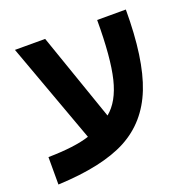

<svg xmlns="http://www.w3.org/2000/svg" viewBox="-115 -718 847 854"><g transform="rotate(-20 309.0 -291.5)"><path d="M20 -106.9Q146 -108.9 215.8 -131.8L43 -606H186L330.1 -190.9Q385.3 -235.4 408.7 -331.5Q432.1 -427.7 432.1 -606H567.9Q567.9 -373 515.9 -241.5Q463.9 -109.9 347.7 -48.1Q231.4 13.7 20 22.9Z"/></g></svg>

Font: Arial
Style: Bold
Weight: 700
Designer: Steve Matteson
Foundry: Ascender Corporation
Version: Version 2.00.3